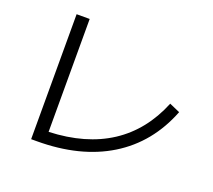

<svg xmlns="http://www.w3.org/2000/svg" viewBox="-124 -896 1185 1066"><g transform="rotate(20 469.0 -363.0)"><path d="M156.2 -732.4H233.4V-65.4Q449.7 -73.7 595.5 -168.7Q741.2 -263.7 814.5 -443.4L877 -416Q796.4 -209.5 620.6 -101.8Q444.8 5.9 188.5 5.9H156.2Z"/></g></svg>

Font: Pretendard JP
Style: Regular
Weight: 400
Designer: Base glyphs from Inter by Rasmus Andersson; Hangeul glyphs from Noto Sans CJK(Source Han Sans) by Jang Soo-young and Kan
Foundry: Kil Hyung-jin
Version: Version 1.309